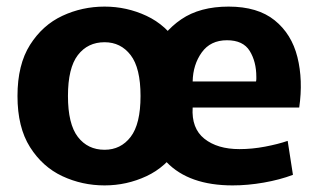

<svg xmlns="http://www.w3.org/2000/svg" viewBox="-20 -551 964 582"><path d="M297 11Q229 11 169 -17Q109 -45 71 -105Q33 -165 33 -260Q33 -355 71 -415Q109 -475 169 -503Q229 -531 297 -531Q364 -531 424 -503Q484 -475 522 -415Q560 -355 560 -260Q560 -165 522 -105Q484 -45 424 -17Q364 11 297 11ZM297 -97Q346 -97 376 -136Q406 -175 406 -260Q406 -345 376 -384Q346 -423 297 -423Q246 -423 216 -384Q186 -345 186 -260Q186 -175 216 -136Q246 -97 297 -97ZM685 11Q553 11 485 -59.5Q417 -130 417 -255Q417 -328 445 -391Q473 -454 529.5 -492.5Q586 -531 673 -531Q761 -531 812.5 -489.5Q864 -448 881.5 -378Q899 -308 887 -225H564Q560 -162 599.5 -130.5Q639 -99 706 -99Q744 -99 783.5 -106.5Q823 -114 852 -124L868 -21Q828 -6 779.5 2.5Q731 11 685 11ZM668 -429Q618 -429 591.5 -392Q565 -355 564 -304H756Q757 -308 757 -311.5Q757 -315 757 -318Q757 -364 737 -396.5Q717 -429 668 -429Z"/></svg>

Font: Murecho SemiBold
Style: Regular
Weight: 600
Designer: Neil Summerour
Foundry: Positype
Version: Version 1.010; ttfautohint (v1.8.3)